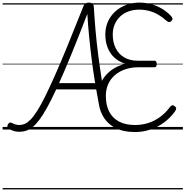

<svg xmlns="http://www.w3.org/2000/svg" viewBox="-20 -994 1423 1473"><path d="M129 17Q104 17 85.5 11Q67 5 49 -5Q42 -11 38 -19Q34 -27 40 -38Q46 -50 53.5 -53Q61 -56 69 -52Q85 -43 99.5 -39Q114 -35 129 -35Q150 -35 170.5 -44Q191 -53 214 -76Q237 -99 264.5 -142Q292 -185 325.5 -252.5Q359 -320 402 -416.5Q445 -513 498.5 -644Q552 -775 620 -946Q626 -962 636 -968Q646 -974 662 -974Q680 -974 689.5 -966Q699 -958 700 -938Q705 -852 713 -760.5Q721 -669 733 -575.5Q745 -482 760 -387.5Q775 -293 792 -199Q795 -186 790.5 -180Q786 -174 772 -170Q759 -167 751 -171Q743 -175 740 -187Q734 -218 729 -248Q724 -278 718 -308H411Q373 -226 341.5 -169Q310 -112 282.5 -75.5Q255 -39 230 -19Q205 1 180.5 9Q156 17 129 17ZM433 -356H710Q695 -447 683.5 -537.5Q672 -628 663.5 -716Q655 -804 650 -887Q584 -716 530.5 -584.5Q477 -453 433 -356ZM1016 19Q924 19 861.5 -14.5Q799 -48 766.5 -109.5Q734 -171 734 -254Q734 -303 749 -344Q764 -385 792 -417Q820 -449 858.5 -471.5Q897 -494 944 -504Q892 -520 857.5 -552Q823 -584 805.5 -629.5Q788 -675 788 -728Q788 -771 800.5 -808.5Q813 -846 837 -876.5Q861 -907 893.5 -928.5Q926 -950 965.5 -962Q1005 -974 1050 -974Q1096 -974 1140 -962Q1184 -950 1223.5 -926.5Q1263 -903 1293 -870Q1302 -860 1303.5 -851Q1305 -842 1293 -831Q1284 -823 1275 -825Q1266 -827 1256 -836Q1226 -863 1193 -882Q1160 -901 1123.5 -910.5Q1087 -920 1048 -920Q1004 -920 966.5 -906.5Q929 -893 902 -867.5Q875 -842 860 -807Q845 -772 845 -729Q845 -670 867.5 -624.5Q890 -579 933.5 -553.5Q977 -528 1039 -528H1166Q1174 -528 1178 -522Q1182 -516 1182 -503Q1182 -490 1178 -484Q1174 -478 1166 -478H1042Q988 -478 942 -462.5Q896 -447 862.5 -418.5Q829 -390 810.5 -349.5Q792 -309 792 -258Q792 -189 817 -139Q842 -89 892 -62Q942 -35 1016 -35Q1069 -35 1116.5 -50Q1164 -65 1206.5 -95.5Q1249 -126 1284 -173Q1294 -185 1301.5 -186.5Q1309 -188 1319 -180Q1331 -172 1331.5 -163Q1332 -154 1323 -140Q1286 -89 1237.5 -53.5Q1189 -18 1132.5 0.5Q1076 19 1016 19ZM0 449H1383V459H0ZM0 -20H1383V0H0ZM0 -505H1383V-500H0ZM0 -969H1383V-959H0Z"/></svg>

Font: Playwrite IT Trad Guides
Style: Regular
Weight: 400
Designer: Veronika Burian, José Scaglione
Foundry: TypeTogether
Version: Version 1.003